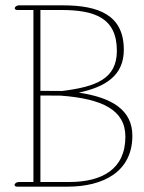

<svg xmlns="http://www.w3.org/2000/svg" viewBox="-20 -697 544 726"><path d="M35.2 2.4C35.2 6.3 39.1 8.8 44.9 8.8H235.4C369.1 8.8 480.5 -46.4 480.5 -184.1C480.5 -279.8 404.8 -328.1 277.8 -346.7C377.9 -368.2 448.2 -410.6 448.2 -508.8C448.2 -640.6 352.5 -676.8 217.8 -676.8H51.8C44.9 -676.8 38.1 -672.9 36.1 -668C34.2 -663.1 38.6 -659.2 45.4 -659.2H106.4V-8.8H51.3C44.4 -8.8 35.2 -4.4 35.2 2.4ZM215.3 -353 132.8 -353.5V-659.2H211.4C337.4 -659.2 421.9 -629.9 421.9 -504.9C421.9 -398.4 342.8 -369.1 215.3 -353ZM241.7 -8.8H132.8V-335.9L209.5 -335.4C366.7 -323.7 454.1 -281.2 454.1 -180.2C454.1 -56.2 364.7 -8.8 241.7 -8.8Z"/></svg>

Font: WireWyrm
Style: Light
Weight: 200
Version: Version 001.000